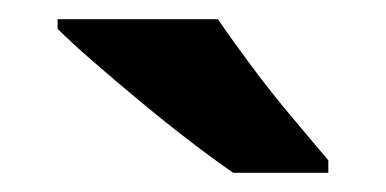

<svg xmlns="http://www.w3.org/2000/svg" viewBox="-20 -786 402 200"><path d="M207 -766Q222 -744 242.5 -716.5Q263 -689 284.5 -663.5Q306 -638 322 -619V-606H223Q204 -619 178.5 -638.5Q153 -658 126.5 -680Q100 -702 77 -722Q54 -742 40 -756V-766Z"/></svg>

Font: Noto Sans Gurmukhi
Style: Regular
Weight: 400
Designer: Jelle Bosma - Monotype Design Team
Foundry: Monotype Imaging Inc.
Version: Version 2.003